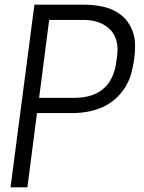

<svg xmlns="http://www.w3.org/2000/svg" viewBox="-20 -800 613 820"><path d="M97 0H25L127 -780H341Q383 -780 424 -770.5Q465 -761 497.5 -735.5Q530 -710 547 -665Q557 -638 557 -603Q557 -546 539 -481Q530 -451 513 -425Q444 -317 285 -317H138ZM296 -382Q457 -382 477 -538Q482 -567 482 -587Q482 -649 441.5 -682Q401 -715 335 -715H190L147 -382Z"/></svg>

Font: Tanohe Sans
Style: Italic
Weight: 400
Designer: Village Type and Design LLC & Cristiano Sobral
Foundry: Cooper Hewitt Smithsonian Design Museum
Version: Version 1.00;September 29, 2021;FontCreator 13.0.0.2655 64-b